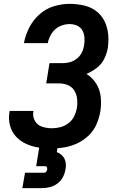

<svg xmlns="http://www.w3.org/2000/svg" viewBox="-20 -763 616 997"><path d="M249 8Q282 8 316 2Q350 -4 382 -19Q414 -34 440.5 -59.5Q467 -85 481 -117.5Q495 -150 501 -184Q507 -222 503 -260Q499 -298 479.5 -329Q460 -360 429 -379Q457 -391 482.5 -410.5Q508 -430 521.5 -458Q535 -486 540 -515Q543 -538 543 -561Q543 -601 529.5 -637.5Q516 -674 487.5 -699Q459 -724 420.5 -733.5Q382 -743 341 -743Q301 -743 259.5 -730.5Q218 -718 184.5 -688Q151 -658 131.5 -619Q112 -580 104 -539H228Q233 -565 248.5 -589.5Q264 -614 289.5 -626Q315 -638 341 -638Q362 -638 380 -630Q398 -622 407.5 -605.5Q417 -589 418.5 -569Q420 -549 417 -529Q414 -509 405 -490.5Q396 -472 379 -458.5Q362 -445 342.5 -440Q323 -435 304 -435H237L220 -330H286Q311 -330 332.5 -321Q354 -312 366 -292.5Q378 -273 380.5 -249Q383 -225 379 -201Q375 -179 364.5 -158Q354 -137 334.5 -122.5Q315 -108 293 -102.5Q271 -97 249 -97Q223 -97 198.5 -105Q174 -113 161.5 -135Q149 -157 153 -183Q153 -185 154 -187H30Q29 -183 29 -179Q23 -144 32 -111Q41 -78 63 -54Q85 -30 115.5 -16Q146 -2 180 3Q214 8 249 8ZM96 214H196Q217 214 238 209Q259 204 277.5 190.5Q296 177 306.5 157Q317 137 320 116Q324 97 320.5 78.5Q317 60 304.5 46.5Q292 33 275 27L279 0H184L168 100H215Q221 100 223.5 105.5Q226 111 225 117Q224 123 220 128.5Q216 134 210 134H110Z"/></svg>

Font: Iosevka Sparkle
Style: Bold Italic
Weight: 700
Italic angle: -9°
Designer: Belleve Invis
Foundry: Belleve Invis
Version: Version 4.5.0; ttfautohint (v1.8.3)